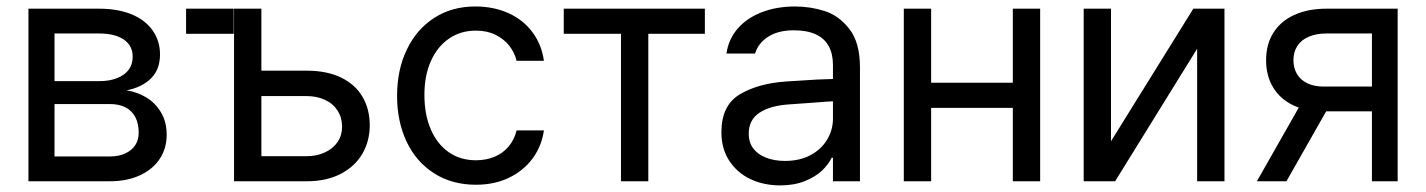

<svg xmlns="http://www.w3.org/2000/svg" viewBox="-20 -557 4382 590"><path d="M67.4 -530.3H284.2Q341.8 -530.3 383.8 -513.2Q425.8 -496.1 448.7 -463.9Q471.7 -431.6 471.7 -389.6Q471.7 -343.8 444.3 -316.4Q417 -289.1 369.1 -279.3Q401.4 -274.4 429.2 -257.8Q457 -241.2 474.6 -211.9Q492.2 -182.6 492.2 -142.6Q492.2 -101.6 471.2 -69.3Q450.2 -37.1 410.6 -18.6Q371.1 0 317.4 0H67.4ZM406.2 -149.4Q406.2 -176.8 396 -196.8Q385.7 -216.8 365.7 -227.1Q345.7 -237.3 317.4 -237.3H147.5V-76.2H317.4Q344.7 -76.2 364.7 -85.4Q384.8 -94.7 395.5 -110.8Q406.2 -127 406.2 -149.4ZM387.7 -382.8Q387.7 -417 360.4 -435.5Q333 -454.1 284.2 -454.1H147.5V-307.6H284.2Q316.4 -307.6 339.8 -316.9Q363.3 -326.2 375.5 -342.8Q387.7 -359.4 387.7 -382.8Z M698.2 -453.1H551.8V-530.3H698.2ZM1116.2 -171.9Q1116.2 -124 1093.8 -85Q1071.3 -45.9 1027.3 -22.9Q983.4 0 922.9 0H699.2V-530.3H783.2V-77.1H922.9Q954.1 -77.1 979 -88.9Q1003.9 -100.6 1017.6 -121.1Q1031.2 -141.6 1031.2 -168Q1031.2 -195.3 1017.6 -216.8Q1003.9 -238.3 979 -250Q954.1 -261.7 922.9 -261.7H769.5V-339.8H922.9Q984.4 -339.8 1027.8 -318.8Q1071.3 -297.9 1093.8 -259.8Q1116.2 -221.7 1116.2 -171.9Z M1200.2 -262.7Q1200.2 -342.8 1230.5 -405.3Q1260.7 -467.8 1314.9 -502.4Q1369.1 -537.1 1440.4 -537.1Q1497.1 -537.1 1542.5 -516.6Q1587.9 -496.1 1616.2 -458Q1644.5 -419.9 1651.4 -370.1H1567.4Q1561.5 -395.5 1544.9 -416.5Q1528.3 -437.5 1502.4 -450.2Q1476.6 -462.9 1442.4 -462.9Q1395.5 -462.9 1359.9 -438.5Q1324.2 -414.1 1304.2 -369.6Q1284.2 -325.2 1284.2 -265.6Q1284.2 -205.1 1303.7 -159.7Q1323.2 -114.3 1358.9 -89.4Q1394.5 -64.5 1442.4 -64.5Q1473.6 -64.5 1499.5 -75.2Q1525.4 -85.9 1543 -106.9Q1560.5 -127.9 1567.4 -156.2H1651.4Q1644.5 -108.4 1617.2 -70.8Q1589.8 -33.2 1544.9 -11.2Q1500 10.7 1442.4 10.7Q1369.1 10.7 1314 -24.4Q1258.8 -59.6 1229.5 -121.6Q1200.2 -183.6 1200.2 -262.7Z M1712.4 -530.3H2146V-453.1H1972.2V0H1888.2V-453.1H1712.4Z M2461.4 -240.2 2405.8 -236.3Q2346.2 -232.4 2313.5 -210.4Q2280.8 -188.5 2280.8 -146.5Q2280.8 -119.1 2294.9 -100.6Q2309.1 -82 2334.5 -72.3Q2359.9 -62.5 2392.1 -62.5Q2438 -62.5 2471.2 -80.6Q2504.4 -98.6 2522 -128.4Q2539.6 -158.2 2539.6 -192.4V-357.4Q2539.6 -391.6 2526.4 -415.5Q2513.2 -439.5 2486.3 -451.7Q2459.5 -463.9 2419.4 -463.9Q2371.6 -463.9 2340.8 -444.3Q2310.1 -424.8 2300.3 -392.6H2212.4Q2218.3 -435.5 2246.1 -468.3Q2273.9 -501 2319.8 -519Q2365.7 -537.1 2423.3 -537.1Q2469.2 -537.1 2513.2 -523.4Q2557.1 -509.8 2589.8 -468.3Q2622.6 -426.8 2622.6 -349.6V0H2539.6V-72.3H2535.6Q2525.9 -51.8 2505.9 -32.7Q2485.8 -13.7 2453.1 -0.5Q2420.4 12.7 2377.4 12.7Q2326.7 12.7 2285.6 -6.8Q2244.6 -26.4 2220.7 -63.5Q2196.8 -100.6 2196.8 -150.4Q2196.8 -233.4 2253.4 -267.1Q2310.1 -300.8 2396 -306.6Q2405.8 -307.6 2489.7 -312.5L2545.4 -314.5L2546.4 -246.1Q2537.6 -246.1 2461.4 -240.2Z M3112.8 -225.6H2820.8V-302.7H3112.8ZM2841.3 0H2757.3V-530.3H2841.3ZM3176.3 0H3092.3V-530.3H3176.3Z M3647 -530.3H3742.7V0H3658.7V-407.2L3406.7 0H3310.1V-530.3H3394V-123Z M4195.8 -454.1H4056.2Q4024.9 -454.1 4002 -444.3Q3979 -434.6 3966.8 -416Q3954.6 -397.5 3954.6 -372.1Q3954.6 -347.7 3965.8 -329.1Q3977.1 -310.5 3998 -300.8Q4019 -291 4047.4 -291H4217.3V-214.8H4047.4Q3992.7 -214.8 3953.1 -233.9Q3913.6 -252.9 3892.1 -288.6Q3870.6 -324.2 3870.6 -372.1Q3870.6 -420.9 3893.1 -456.5Q3915.5 -492.2 3957.5 -511.2Q3999.5 -530.3 4056.2 -530.3H4274.9V0H4195.8ZM3992.7 -264.6H4083.5L3933.1 0H3842.3Z"/></svg>

Font: Pretendard JP Variable
Style: Regular
Weight: 400
Designer: Base glyphs from Inter by Rasmus Andersson; Hangul glyphs from Noto Sans CJK(Source Han Sans) by Jang Soo-young and Kang
Foundry: Kil Hyung-jin
Version: Version 1.307;Glyphs 3.2 (3192)